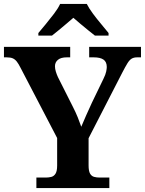

<svg xmlns="http://www.w3.org/2000/svg" viewBox="-20 -951 733 971"><path d="M164 0V-53H211Q227 -53 240 -56.5Q253 -60 261 -73Q269 -86 269 -114V-253L84 -608Q74 -628 65 -639.5Q56 -651 44.5 -656Q33 -661 13 -661H0V-714H335V-661H318Q288 -661 273 -648.5Q258 -636 258 -616Q258 -603 262.5 -588.5Q267 -574 273 -561L347 -414Q363 -383 373 -358Q383 -333 391 -310Q402 -336 415.5 -367Q429 -398 445 -432L503 -552Q514 -574 517 -589Q520 -604 520 -612Q520 -638 503.5 -649.5Q487 -661 454 -661H431V-714H693V-661H674Q657 -661 646 -654.5Q635 -648 624.5 -631Q614 -614 598 -583L428 -252V-115Q428 -86 435.5 -73Q443 -60 456 -56.5Q469 -53 484 -53H533V0ZM174 -784Q190 -803 211.5 -829Q233 -855 253.5 -882Q274 -909 284 -931H419Q430 -909 450 -882Q470 -855 492 -829Q514 -803 529 -784V-771H460Q446 -782 426 -798Q406 -814 386 -831Q366 -848 351 -861Q336 -848 316 -831Q296 -814 276.5 -798Q257 -782 243 -771H174Z"/></svg>

Font: Noto Serif Gujarati
Style: Regular
Weight: 400
Designer: Universal Thirst, Indian Type Foundry and the Monotype Design Team
Foundry: Monotype Imaging Inc.
Version: Version 2.102